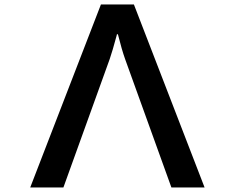

<svg xmlns="http://www.w3.org/2000/svg" viewBox="-20 -805 1040 850"><path d="M426.8 -785.2H572.8L885.7 24.9H738.8L533.7 -543.9Q519.5 -583.5 502 -653.3H497.6L496.6 -648.4Q477.5 -577.6 465.8 -543.9L260.7 24.9H113.8Z"/></svg>

Font: BIZ UDGothic
Style: Bold
Weight: 700
Monospace: yes
Designer: TypeBank Co., Ltd.
Foundry: Morisawa Inc.
Version: Version 1.05